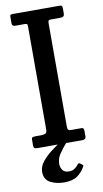

<svg xmlns="http://www.w3.org/2000/svg" viewBox="-104 -797 564 1056"><g transform="rotate(-10 178.0 -269.0)"><path d="M233 -664.5V-88Q233 -75.5 237.2 -70.8Q241.5 -66 253 -66H311.5Q324.5 -66 324.5 -50V-17.5Q324.5 0 303.5 0H52.5Q41.5 0 36.8 -3.5Q32 -7 32 -17.5V-50.5Q32 -60 36.5 -63Q41 -66 55.5 -66H86Q99 -66 108.8 -70Q118.5 -74 118.5 -91V-665.5Q118.5 -676 116.5 -680Q114.5 -684 102.5 -684H50.5Q32 -684 32 -700V-735Q32 -745.5 35.2 -747.8Q38.5 -750 48.5 -750H305Q317.5 -750 321 -747Q324.5 -744 324.5 -731.5V-705.5Q324.5 -692 318.8 -688Q313 -684 302.5 -684H253Q240 -684 236.5 -680.8Q233 -677.5 233 -664.5ZM167.5 211.5Q122.5 211.5 89.2 194Q56 176.5 56 133.5Q56 103.5 78 76.2Q100 49 130.8 26Q161.5 3 188.5 -15Q206.5 -27.5 214.5 -18Q222.5 -9.5 209.5 4.5Q192.5 24 174.2 50.2Q156 76.5 156 107Q156 126 166.8 141.2Q177.5 156.5 203 156.5Q221 156.5 234 147.8Q247 139 255 127.5Q262 118 269.5 124L280 132Q285 135.5 285 138Q285 140.5 282 146Q267 173.5 240.5 192.5Q214 211.5 167.5 211.5Z"/></g></svg>

Font: Besley* Narrow Medium
Style: Regular
Weight: 500
Width: 4
Designer: Owen Earl
Foundry: indestructible type*
Version: Version 3.000; ttfautohint (v1.8.3)